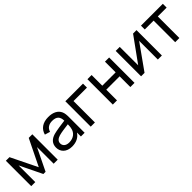

<svg xmlns="http://www.w3.org/2000/svg" viewBox="273 -1714 2888 2888"><g transform="rotate(-45 1717.0 -270.0)"><path d="M155.5 0V-354.5L327.5 0H374.5L546.5 -354.5V0H632.5V-540H556L351 -121L146 -540H69.5V0Z M1187.5 -449.5C1156.5 -520 1083 -555 985.5 -555C863.5 -555 788 -497.5 762.5 -403L847 -377.5C866.5 -443.5 919 -472 984.5 -472C1078 -472 1115 -431 1117.5 -345C1037.5 -334 942.5 -322.5 875 -304.5C793 -280.5 742.5 -231 742.5 -146C742.5 -59 805 15 926 15C1016 15 1083 -18 1126 -84V0H1205V-334C1205 -376.5 1202.5 -416 1187.5 -449.5ZM939.5 -59.5C862.5 -59.5 831 -102 831 -146.5C831 -197 870.5 -221.5 915 -235.5C967.5 -250.5 1040.5 -259 1116.5 -269C1116 -244.5 1115 -210 1107.5 -184C1094.5 -117 1035.5 -59.5 939.5 -59.5Z M1424 0V-455.5H1710V-540H1335V0Z M1893.5 0V-228H2177.5V0H2266.5V-540H2177.5V-312.5H1893.5V-540H1804.5V0Z M2775.5 -540 2492 -147.5V-540H2406V0H2479.5L2762.5 -398V0H2848.5V-540Z M3220.5 0V-459H3408.5V-540H2943.5V-459H3131.5V0Z"/></g></svg>

Font: Hauora Medium
Style: Regular
Weight: 500
Designer: Wayne Shih
Foundry: WCYS
Version: Version 1.001;hotconv 1.0.109;makeotfexe 2.5.65596